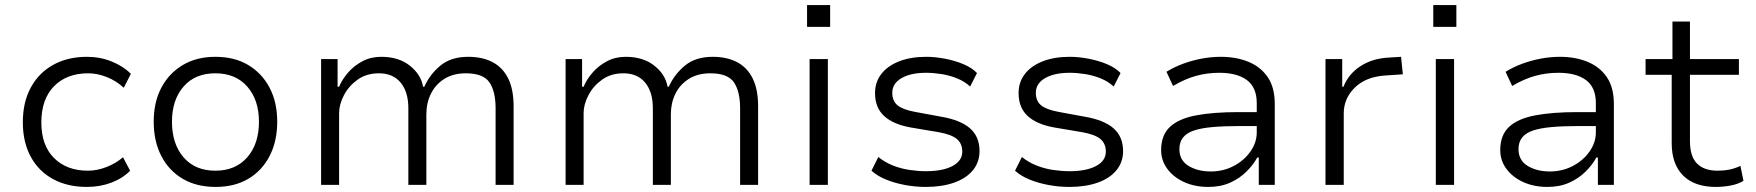

<svg xmlns="http://www.w3.org/2000/svg" viewBox="-20 -729 6922 757"><path d="M322 8Q246 8 189 -23Q132 -54 101 -111.5Q70 -169 70 -247Q70 -326 101.5 -384Q133 -442 190 -473.5Q247 -505 323 -505Q375 -505 420.5 -486.5Q466 -468 496 -438L468 -383Q439 -410 401.5 -425Q364 -440 328 -440Q243 -440 193 -389Q143 -338 143 -246Q143 -156 193 -106Q243 -56 327 -56Q363 -56 400 -70.5Q437 -85 465 -109L493 -56Q464 -26 419.5 -9Q375 8 322 8Z M830 8Q755 8 700.5 -24Q646 -56 616 -114Q586 -172 586 -249Q586 -326 616 -383Q646 -440 700.5 -472.5Q755 -505 829 -505Q905 -505 959 -472.5Q1013 -440 1043 -383Q1073 -326 1073 -249Q1073 -172 1043 -114Q1013 -56 959 -24Q905 8 830 8ZM829 -56Q909 -56 955 -109Q1001 -162 1001 -249Q1001 -335 955 -387.5Q909 -440 829 -440Q749 -440 703.5 -387.5Q658 -335 658 -249Q658 -162 703.5 -109Q749 -56 829 -56Z M1246 0V-496H1311V-387H1317Q1329 -416 1352.5 -443Q1376 -470 1409 -487.5Q1442 -505 1483 -505Q1552 -505 1596 -470Q1640 -435 1648 -387H1653Q1674 -435 1716 -470Q1758 -505 1826 -505Q1883 -505 1923 -483.5Q1963 -462 1984 -419Q2005 -376 2005 -310V0H1934V-302Q1934 -369 1909.5 -404.5Q1885 -440 1817 -440Q1767 -440 1732 -418Q1697 -396 1679 -359.5Q1661 -323 1661 -278V0H1590V-302Q1590 -367 1559.5 -403.5Q1529 -440 1474 -440Q1425 -440 1390 -415Q1355 -390 1336 -353.5Q1317 -317 1317 -283V0Z M2210 0V-496H2275V-387H2281Q2293 -416 2316.5 -443Q2340 -470 2373 -487.5Q2406 -505 2447 -505Q2516 -505 2560 -470Q2604 -435 2612 -387H2617Q2638 -435 2680 -470Q2722 -505 2790 -505Q2847 -505 2887 -483.5Q2927 -462 2948 -419Q2969 -376 2969 -310V0H2898V-302Q2898 -369 2873.5 -404.5Q2849 -440 2781 -440Q2731 -440 2696 -418Q2661 -396 2643 -359.5Q2625 -323 2625 -278V0H2554V-302Q2554 -367 2523.5 -403.5Q2493 -440 2438 -440Q2389 -440 2354 -415Q2319 -390 2300 -353.5Q2281 -317 2281 -283V0Z M3162 -623V-709H3253V-623ZM3172 0V-496H3244V0Z M3630 8Q3589 8 3548.5 0.5Q3508 -7 3473.5 -21Q3439 -35 3416 -56L3443 -110Q3469 -89 3500.5 -76.5Q3532 -64 3566 -59Q3600 -54 3631 -54Q3697 -54 3735.5 -74.5Q3774 -95 3774 -131Q3774 -163 3752.5 -181Q3731 -199 3680 -208L3573 -226Q3503 -238 3466.5 -271Q3430 -304 3430 -362Q3430 -405 3454.5 -437Q3479 -469 3524.5 -487Q3570 -505 3632 -505Q3667 -505 3706 -497.5Q3745 -490 3778.5 -476Q3812 -462 3832 -441L3805 -388Q3783 -408 3753.5 -420Q3724 -432 3692 -437Q3660 -442 3631 -442Q3571 -442 3534.5 -421Q3498 -400 3498 -363Q3498 -331 3518.5 -314Q3539 -297 3587 -288L3690 -269Q3767 -256 3804.5 -223Q3842 -190 3842 -133Q3842 -90 3816 -58Q3790 -26 3742 -9Q3694 8 3630 8Z M4196 8Q4155 8 4114.5 0.5Q4074 -7 4039.5 -21Q4005 -35 3982 -56L4009 -110Q4035 -89 4066.5 -76.5Q4098 -64 4132 -59Q4166 -54 4197 -54Q4263 -54 4301.5 -74.5Q4340 -95 4340 -131Q4340 -163 4318.5 -181Q4297 -199 4246 -208L4139 -226Q4069 -238 4032.5 -271Q3996 -304 3996 -362Q3996 -405 4020.5 -437Q4045 -469 4090.5 -487Q4136 -505 4198 -505Q4233 -505 4272 -497.5Q4311 -490 4344.5 -476Q4378 -462 4398 -441L4371 -388Q4349 -408 4319.5 -420Q4290 -432 4258 -437Q4226 -442 4197 -442Q4137 -442 4100.5 -421Q4064 -400 4064 -363Q4064 -331 4084.5 -314Q4105 -297 4153 -288L4256 -269Q4333 -256 4370.5 -223Q4408 -190 4408 -133Q4408 -90 4382 -58Q4356 -26 4308 -9Q4260 8 4196 8Z M4744 8Q4691 8 4649 -11Q4607 -30 4582.5 -63Q4558 -96 4558 -137Q4558 -196 4592.5 -228.5Q4627 -261 4695 -274Q4763 -287 4862 -287H4949V-232H4865Q4805 -232 4760.5 -228Q4716 -224 4687.5 -214.5Q4659 -205 4644.5 -187Q4630 -169 4630 -141Q4630 -97 4666 -75Q4702 -53 4754 -53Q4803 -53 4844 -74.5Q4885 -96 4910 -131.5Q4935 -167 4935 -207V-323Q4935 -384 4896.5 -413Q4858 -442 4787 -442Q4740 -442 4696 -430Q4652 -418 4605 -390L4579 -446Q4610 -465 4645.5 -478Q4681 -491 4718.5 -498Q4756 -505 4793 -505Q4855 -505 4903 -485Q4951 -465 4978.5 -424.5Q5006 -384 5006 -319V0H4943V-108H4937Q4922 -80 4895 -53Q4868 -26 4830.5 -9Q4793 8 4744 8Z M5206 0V-496H5272V-387H5277Q5297 -438 5344.5 -468.5Q5392 -499 5456 -502L5504 -505L5511 -436L5437 -431Q5363 -425 5320.5 -382.5Q5278 -340 5278 -282V0Z M5631 -623V-709H5722V-623ZM5641 0V-496H5713V0Z M6081 8Q6028 8 5986 -11Q5944 -30 5919.5 -63Q5895 -96 5895 -137Q5895 -196 5929.5 -228.5Q5964 -261 6032 -274Q6100 -287 6199 -287H6286V-232H6202Q6142 -232 6097.5 -228Q6053 -224 6024.5 -214.5Q5996 -205 5981.5 -187Q5967 -169 5967 -141Q5967 -97 6003 -75Q6039 -53 6091 -53Q6140 -53 6181 -74.5Q6222 -96 6247 -131.5Q6272 -167 6272 -207V-323Q6272 -384 6233.5 -413Q6195 -442 6124 -442Q6077 -442 6033 -430Q5989 -418 5942 -390L5916 -446Q5947 -465 5982.5 -478Q6018 -491 6055.5 -498Q6093 -505 6130 -505Q6192 -505 6240 -485Q6288 -465 6315.5 -424.5Q6343 -384 6343 -319V0H6280V-108H6274Q6259 -80 6232 -53Q6205 -26 6167.5 -9Q6130 8 6081 8Z M6745 8Q6661 8 6616 -37Q6571 -82 6571 -165V-434H6468V-496H6574V-644H6643V-496H6836V-434H6643V-173Q6643 -112 6671 -84Q6699 -56 6752 -56Q6777 -56 6799 -60.5Q6821 -65 6842 -75L6854 -16Q6833 -3 6803.5 2.5Q6774 8 6745 8Z"/></svg>

Font: Nunito Sans 6pt Light
Style: Regular
Weight: 300
Version: Version 3.101;gftools[0.9.27]